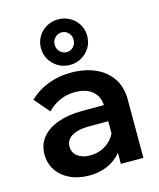

<svg xmlns="http://www.w3.org/2000/svg" viewBox="-120 -885 815 986"><g transform="rotate(-15 287.0 -392.0)"><path d="M523 0H403.2V-100.9L397.3 -117.3V-306.2Q397.3 -359 363.1 -388.1Q328.9 -417.1 270.1 -417.1Q226.5 -417.1 189.2 -400.4Q151.8 -383.7 123.7 -353.8L54.6 -434.3Q94.9 -474 151.9 -496.5Q208.9 -519 275.5 -519Q349.5 -519 405.1 -494.2Q460.7 -469.4 491.9 -422.6Q523 -375.9 523 -309.2ZM232.3 16Q174.4 16 130.1 -5.1Q85.8 -26.2 61.4 -63.1Q36.9 -99.9 36.9 -148.5Q36.9 -200.5 67.2 -237.4Q97.4 -274.2 152.5 -294.1Q207.5 -314 280.7 -314H409.7V-228.3H290.7Q237.1 -228.3 204.2 -209Q171.3 -189.7 171.3 -153.6Q171.3 -121.2 196.7 -101.9Q222.1 -82.6 262.6 -82.6Q301.8 -82.6 334.1 -99.2Q366.3 -115.7 386.3 -144.8Q406.3 -173.8 409.3 -210.8L447.2 -193.2Q447.2 -131.4 420.2 -84.1Q393.1 -36.8 344.5 -10.4Q295.8 16 232.3 16ZM406.5 -679.6Q406.5 -645.6 390.1 -618.4Q373.7 -591.2 345.9 -574.7Q318.1 -558.3 283.2 -558.3Q249.4 -558.3 221.3 -574.7Q193.1 -591.2 176.8 -618.4Q160.4 -645.6 160.4 -679.6Q160.4 -713.6 176.8 -740.8Q193.1 -768.1 221.3 -784.2Q249.4 -800.4 283.2 -800.4Q318.1 -800.4 346 -784.2Q373.9 -768.1 390.2 -740.8Q406.5 -713.6 406.5 -679.6ZM333.8 -679.1Q333.8 -700.5 319.4 -715.8Q304.9 -731.1 283.5 -731.1Q263.3 -731.1 248.2 -715.8Q233.1 -700.5 233.1 -679.1Q233.1 -656.7 248.2 -641.4Q263.3 -626 283.5 -626Q304.7 -626 319.2 -641.4Q333.8 -656.7 333.8 -679.1Z"/></g></svg>

Font: Wix Madefor Display
Style: Regular
Weight: 400
Designer: Dalton Maag Ltd
Foundry: Dalton Maag Ltd
Version: Version 3.100